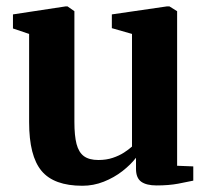

<svg xmlns="http://www.w3.org/2000/svg" viewBox="-20 -570 652 600"><path d="M469.5 9.5Q437.5 9.5 421.2 -2.2Q405 -14 405 -42.5V-77Q388.5 -55.5 362.5 -35.2Q336.5 -15 304.2 -2.2Q272 10.5 237.5 10.5Q148.5 10.5 109.8 -36Q71 -82.5 71 -188V-464L20.5 -481V-525L185 -550H191L212.5 -535V-189Q212.5 -146 219.2 -120Q226 -94 242.2 -82Q258.5 -70 287.5 -70Q312.5 -70 332.5 -76.8Q352.5 -83.5 367.5 -93.2Q382.5 -103 392.5 -112V-464L329.5 -482V-525L501.5 -550H509.5L533.5 -535V-52L584 -50V-5.5Q566 -1.5 536.8 4Q507.5 9.5 469.5 9.5Z"/></svg>

Font: Merriweather 60pt
Style: Bold
Weight: 700
Version: Version 2.100